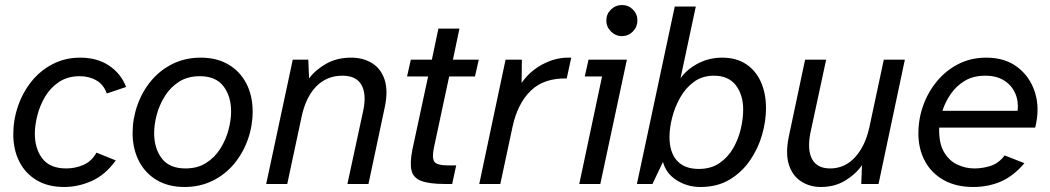

<svg xmlns="http://www.w3.org/2000/svg" viewBox="-20 -734 4188 766"><path d="M236 12Q171 12 125.5 -15.5Q80 -43 56.5 -90.5Q33 -138 33 -198Q33 -256 52 -311Q71 -366 106 -409.5Q141 -453 190.5 -478.5Q240 -504 300 -504Q368 -504 415.5 -472Q463 -440 483 -387L406 -361Q394 -396 365 -413Q336 -430 298 -430Q250 -430 215.5 -407Q181 -384 160 -348.5Q139 -313 129 -273.5Q119 -234 119 -201Q119 -140 149.5 -101Q180 -62 244 -62Q280 -62 312.5 -76Q345 -90 365 -125L442 -94Q400 -36 346 -12Q292 12 236 12Z M716 12Q652 12 605.5 -15.5Q559 -43 534 -92Q509 -141 509 -203Q509 -260 528 -314Q547 -368 582.5 -411Q618 -454 668.5 -479Q719 -504 781 -504Q845 -504 891.5 -476.5Q938 -449 963 -400.5Q988 -352 988 -289Q988 -232 969 -178Q950 -124 914.5 -81Q879 -38 828.5 -13Q778 12 716 12ZM720 -62Q768 -62 802.5 -84Q837 -106 859 -141Q881 -176 891.5 -215.5Q902 -255 902 -289Q902 -350 871.5 -390Q841 -430 777 -430Q729 -430 694.5 -408Q660 -386 638 -351Q616 -316 605.5 -277Q595 -238 595 -203Q595 -142 625.5 -102Q656 -62 720 -62Z M1042 0 1148 -496H1210L1213 -421Q1238 -455 1281 -479.5Q1324 -504 1381 -504Q1429 -504 1464.5 -482Q1500 -460 1514.5 -416Q1529 -372 1515 -306L1450 0H1366L1429 -292Q1443 -357 1422.5 -394.5Q1402 -432 1346 -432Q1284 -432 1242 -389.5Q1200 -347 1183 -267L1126 0Z M1755 0Q1692 0 1660 -12.5Q1628 -25 1621.5 -55Q1615 -85 1625 -136L1688 -429H1604L1619 -496H1703L1729 -620H1813L1787 -496H1890L1875 -429H1772L1711 -144Q1703 -105 1712.5 -89.5Q1722 -74 1770 -74H1800L1784 0Z M1892 0 1997 -496H2062L2061 -403Q2080 -432 2110.5 -455.5Q2141 -479 2179 -492.5Q2217 -506 2259 -504L2241 -421Q2150 -423 2097.5 -372Q2045 -321 2025 -229L1976 0Z M2291 0 2382 -429H2313L2328 -496H2481L2375 0ZM2461 -590Q2436 -590 2417.5 -608.5Q2399 -627 2399 -652Q2399 -678 2417.5 -696Q2436 -714 2461 -714Q2487 -714 2505 -696Q2523 -678 2523 -652Q2523 -627 2505 -608.5Q2487 -590 2461 -590Z M2774 12Q2722 12 2679.5 -15Q2637 -42 2625 -88L2583 0H2521L2672 -708H2756L2695 -422Q2723 -460 2767 -482Q2811 -504 2861 -504Q2917 -504 2956 -478.5Q2995 -453 3015.5 -407.5Q3036 -362 3036 -302Q3036 -251 3020.5 -196.5Q3005 -142 2972.5 -94.5Q2940 -47 2891 -17.5Q2842 12 2774 12ZM2768 -60Q2816 -60 2850 -83Q2884 -106 2905 -142.5Q2926 -179 2935.5 -220Q2945 -261 2945 -296Q2945 -356 2915.5 -394Q2886 -432 2828 -432Q2782 -432 2748.5 -407.5Q2715 -383 2693.5 -344.5Q2672 -306 2661.5 -264.5Q2651 -223 2651 -188Q2651 -126 2681 -93Q2711 -60 2768 -60Z M3255 12Q3211 12 3176.5 -10Q3142 -32 3127.5 -76.5Q3113 -121 3127 -189L3192 -496H3276L3213 -203Q3200 -136 3220 -99Q3240 -62 3292 -62Q3351 -62 3392 -107.5Q3433 -153 3449 -229L3506 -496H3590L3485 0H3416L3419 -75Q3394 -39 3352 -13.5Q3310 12 3255 12Z M3863 12Q3795 12 3746 -15Q3697 -42 3670.5 -90.5Q3644 -139 3644 -202Q3644 -260 3663.5 -314Q3683 -368 3719 -411Q3755 -454 3804.5 -479Q3854 -504 3915 -504Q3990 -504 4040 -465.5Q4090 -427 4109.5 -364Q4129 -301 4110 -225H3727Q3725 -164 3745.5 -128.5Q3766 -93 3799 -77.5Q3832 -62 3867 -62Q3901 -62 3933 -72.5Q3965 -83 3988 -114L4067 -83Q4024 -32 3973.5 -10Q3923 12 3863 12ZM3740 -292H4040Q4044 -332 4029.5 -363.5Q4015 -395 3985 -413.5Q3955 -432 3911 -432Q3863 -432 3829 -411.5Q3795 -391 3773 -359Q3751 -327 3740 -292Z"/></svg>

Font: Atkinson Hyperlegible Next
Style: Italic
Weight: 400
Italic angle: -12°
Designer: Elliott Scott, Megan Eiswerth, Linus Boman, Theodore Petrosky, Letters from Sweden
Foundry: Applied Design Works, Letters from Sweden
Version: Version 2.001